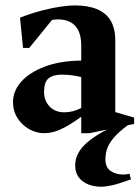

<svg xmlns="http://www.w3.org/2000/svg" viewBox="-20 -486 527 723"><path d="M146.4 15.6Q117.4 15.6 90.3 0.6Q63.3 -14.5 46.1 -41Q29 -67.5 29 -101.9Q29 -143 59.4 -177.7Q89.8 -212.4 147.2 -234.6Q204.6 -256.9 285.9 -257.9V-314.1Q285.9 -347.4 276.1 -368.9Q266.4 -390.4 247.2 -401.6Q228.1 -412.9 198.6 -412.9Q193.2 -412.9 186.5 -412.4Q179.7 -411.9 175.9 -410.9L90 -305.4H66.8L55.4 -419.7Q102.2 -437.4 141.9 -447.4Q181.5 -457.5 212.1 -461.6Q242.7 -465.6 261.6 -465.6Q312.4 -465.6 346.2 -451.1Q380 -436.6 397.1 -407.6Q414.1 -378.5 414.1 -333.4V-63.9L485.1 -43.2V-19.3L316.9 15.6H285.9V-46.4Q249.6 -20 223.5 -6.4Q197.4 7.1 179.2 11.4Q161 15.6 146.4 15.6ZM222.6 -63.1Q238.6 -63.1 254.1 -67Q269.5 -70.9 285.9 -79.4V-195.7Q271.6 -199.6 253.2 -202.2Q234.9 -204.9 211.9 -204.9Q179.5 -204.9 162.7 -190.8Q145.9 -176.7 145.9 -140Q145.9 -107 166.7 -85.1Q187.5 -63.1 222.6 -63.1ZM361.5 217.1Q318.5 217.1 290.8 196.1Q263.1 175.1 263.1 136.5Q263.1 89.1 309.2 49.6Q355.2 10.1 448 -28L461.7 -14.9Q424.4 12.7 406.2 35.2Q388 57.7 382.4 76.9Q376.9 96 376.9 114.4Q376.9 143.3 395.9 157.3Q415 171.3 445.1 171.3Q450.4 171.3 456 170.5Q461.6 169.8 467.6 168.3L473.2 189.5Q425.7 206.6 401.5 211.9Q377.2 217.1 361.5 217.1Z"/></svg>

Font: Ancizar Serif Light
Style: Regular
Weight: 300
Designer: Cesar Puertas, Viviana Monsalve, Julian Moncada, Julian Prieto, Jose Castro, Felipe Aragon, Mariel Hernandez, Sara Alarc
Version: Version 8.100